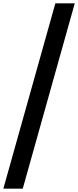

<svg xmlns="http://www.w3.org/2000/svg" viewBox="-25 -951 467 1148"><path d="M-5 177 306 -931H422L111 177Z"/></svg>

Font: Biryani DemiBold
Style: Regular
Weight: 600
Designer: Dan Reynolds and Mathieu Réguer
Foundry: Dan Reynolds and Mathieu Réguer
Version: Version 1.003;PS 001.003;hotconv 1.0.70;makeotf.lib2.5.58329